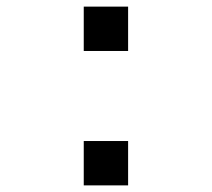

<svg xmlns="http://www.w3.org/2000/svg" viewBox="-20 -560 640 580"><path d="M233 0H367V-134H233ZM233 -406H367V-540H233Z"/></svg>

Font: CommitMonoNiceRocks
Style: Regular
Weight: 400
Monospace: yes
Designer: Eigil Nikolajsen
Foundry: Eigil Nikolajsen
Version: Version 1.143